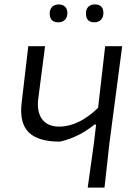

<svg xmlns="http://www.w3.org/2000/svg" viewBox="-20 -849 613 869"><path d="M246 -829Q264 -829 274.5 -818.5Q285 -808 285 -790Q285 -771 274 -759.5Q263 -748 244 -748Q205 -748 205 -788Q205 -807 216 -818Q227 -829 246 -829ZM409 -829Q448 -829 448 -790Q448 -771 437 -759.5Q426 -748 407 -748Q369 -748 369 -788Q369 -807 379.5 -818Q390 -829 409 -829ZM533 -640 475 -199 453 0H377L404 -193L415 -285H407Q336 -227 251 -208Q151 -208 109 -251Q67 -294 78 -384L108 -640H184L153 -401Q146 -342 171 -309Q196 -276 248 -276Q336 -276 424 -361L456 -640Z"/></svg>

Font: Alegreya Sans
Style: Italic
Weight: 400
Italic angle: -7°
Designer: Juan Pablo del Peral
Foundry: Huerta Tipografica
Version: Version 2.007